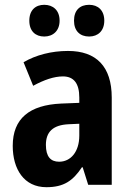

<svg xmlns="http://www.w3.org/2000/svg" viewBox="-20 -769 546 799"><path d="M102 -683C102 -639 128 -617 164 -617C201 -617 228 -641 228 -683C228 -726 201 -749 164 -749C128 -749 102 -727 102 -683ZM288 -683C288 -640 313 -617 351 -617C388 -617 414 -641 414 -683C414 -726 388 -749 351 -749C313 -749 288 -727 288 -683ZM263 -557C194 -557 129 -540 78 -510L118 -412C164 -437 205 -451 242 -451C287 -451 310 -422 310 -363V-341L234 -338C103 -332 33 -276 33 -162C33 -65 80 10 173 10C245 10 283 -16 321 -73H324L347 0H445V-363C445 -492 381 -557 263 -557ZM266 -252 310 -254V-205C310 -137 274 -96 226 -96C191 -96 171 -117 171 -166C171 -219 199 -249 266 -252Z"/></svg>

Font: Noto Sans Armenian Condensed
Style: Bold
Weight: 700
Width: 3
Designer: Monotype Design Team
Foundry: Monotype Imaging Inc.
Version: Version 2.008